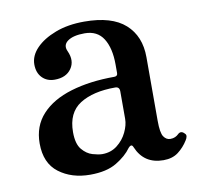

<svg xmlns="http://www.w3.org/2000/svg" viewBox="-61 -536 635 612"><g transform="rotate(-10 256.0 -230.0)"><path d="M184 12Q124 12 83 -19Q42 -50 42 -114Q42 -170 76.5 -207.5Q111 -245 172.5 -263.5Q234 -282 313 -282Q324 -282 324 -292V-320Q324 -373 304.5 -404Q285 -435 244 -435Q207 -435 189 -422Q171 -409 181 -388Q196 -355 179 -330.5Q162 -306 125 -306Q100 -306 84.5 -322Q69 -338 69 -365Q69 -393 92 -417Q115 -441 155.5 -456.5Q196 -472 249 -472Q338 -472 381.5 -433Q425 -394 425 -326V-120Q425 -81 433.5 -68.5Q442 -56 455 -56Q464 -56 470.5 -59Q477 -62 481 -66Q492 -77 503 -65Q508 -61 507 -55Q506 -49 502 -43Q489 -22 470 -7.5Q451 7 422 7Q359 7 335 -50Q332 -58 327.5 -57Q323 -56 319 -51Q302 -27 269.5 -7.5Q237 12 184 12ZM233 -46Q261 -46 281.5 -62Q302 -78 313 -101Q324 -124 324 -144V-233Q324 -248 310 -248Q238 -248 195.5 -221Q153 -194 153 -131Q153 -93 168 -75Q183 -57 202 -51.5Q221 -46 233 -46Z"/></g></svg>

Font: Zen Old Mincho
Style: Bold
Weight: 700
Designer: Yoshimichi Ohira
Foundry: Positype
Version: Version 1.500